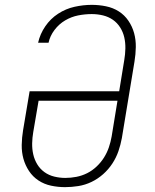

<svg xmlns="http://www.w3.org/2000/svg" viewBox="-20 -763 640 791"><path d="M248 8Q219 8 190.5 2Q162 -4 138.5 -19.5Q115 -35 99.5 -58.5Q84 -82 76.5 -109Q69 -136 69.5 -166Q70 -196 75 -226L102 -387H471L492 -516Q496 -539 496.5 -563Q497 -587 492 -609Q487 -631 475 -650Q463 -669 445 -681.5Q427 -694 404.5 -699.5Q382 -705 358 -705Q330 -705 302 -699.5Q274 -694 248.5 -679Q223 -664 204.5 -639.5Q186 -615 180 -587H137Q145 -623 166.5 -654.5Q188 -686 219.5 -706.5Q251 -727 287 -735Q323 -743 358 -743Q388 -743 417 -737Q446 -731 469.5 -716Q493 -701 509 -677.5Q525 -654 532.5 -626.5Q540 -599 539.5 -569Q539 -539 534 -509L482 -194Q477 -167 468 -140.5Q459 -114 443 -89.5Q427 -65 405 -45.5Q383 -26 357 -13.5Q331 -1 303 3.5Q275 8 248 8ZM249 -30Q272 -30 295 -34.5Q318 -39 339 -49.5Q360 -60 378 -77Q396 -94 408.5 -114Q421 -134 428.5 -156Q436 -178 440 -201L464 -348H139L117 -219Q113 -196 112.5 -172.5Q112 -149 117 -127Q122 -105 133.5 -86Q145 -67 163 -54Q181 -41 203.5 -35.5Q226 -30 249 -30Z"/></svg>

Font: Iosevka Curly Slab XLtExObl
Style: Regular
Weight: 200
Width: 7
Italic angle: -9°
Monospace: yes
Designer: Belleve Invis
Foundry: Belleve Invis
Version: Version 11.0.0; ttfautohint (v1.8.3)